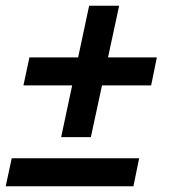

<svg xmlns="http://www.w3.org/2000/svg" viewBox="-21 -653 601 672"><path d="M291 -633H396L297 -173H193ZM528 -452 508 -354H61L82 -452ZM466 -99 446 -1H-1L20 -99Z"/></svg>

Font: Roboto Serif SemiBold
Style: Italic
Weight: 600
Italic angle: -10°
Version: Version 1.007